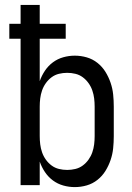

<svg xmlns="http://www.w3.org/2000/svg" viewBox="-20 -755 540 783"><path d="M285 8Q261 8 238 1.5Q215 -5 196 -19Q177 -33 163.5 -53Q150 -73 142 -96V0H64V-597H18V-658H64V-735H142V-658H248V-597H142V-424Q150 -447 163.5 -467Q177 -487 196 -501Q215 -515 238 -521.5Q261 -528 285 -528Q310 -528 334 -521Q358 -514 377.5 -498.5Q397 -483 410 -462Q423 -441 431 -417.5Q439 -394 441.5 -369.5Q444 -345 444 -320V-200Q444 -175 441.5 -150.5Q439 -126 431 -102.5Q423 -79 410 -58Q397 -37 377.5 -21.5Q358 -6 334 1Q310 8 285 8ZM254 -62Q271 -62 287.5 -66Q304 -70 317.5 -80Q331 -90 341 -104Q351 -118 356.5 -134Q362 -150 364 -166.5Q366 -183 366 -200V-320Q366 -337 364 -353.5Q362 -370 356.5 -386Q351 -402 341 -416Q331 -430 317.5 -440Q304 -450 287.5 -454Q271 -458 254 -458Q237 -458 220.5 -454Q204 -450 190.5 -440Q177 -430 167 -416Q157 -402 151.5 -386Q146 -370 144 -353.5Q142 -337 142 -320V-200Q142 -183 144 -166.5Q146 -150 151.5 -134Q157 -118 167 -104Q177 -90 190.5 -80Q204 -70 220.5 -66Q237 -62 254 -62Z"/></svg>

Font: HulyMono
Style: Regular
Weight: 400
Monospace: yes
Designer: Belleve Invis
Foundry: Belleve Invis
Version: Version 33.2.5; ttfautohint (v1.8.4)